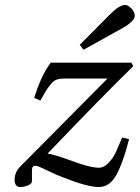

<svg xmlns="http://www.w3.org/2000/svg" viewBox="-20 -743 564 775"><path d="M302 -562 421 -682Q461 -723 485 -723Q497 -723 510.5 -708.5Q524 -694 524 -680Q524 -656 468 -626L317 -542ZM63 -72Q85 -95 414 -426H238Q221 -426 208.5 -421.5Q196 -417 184 -402Q172 -387 165.5 -376.5Q159 -366 143 -337L118 -348Q148 -443 185 -490H510L518 -476Q395 -356 172 -123Q197 -120 266 -95Q343 -66 379 -66Q400 -66 418.5 -86Q437 -106 446.5 -126.5Q456 -147 473 -188L501 -181Q477 -87 450 -37.5Q423 12 379 12Q333 12 232 -28Q208 -37 182.5 -49.5Q157 -62 143 -68Q129 -74 122 -74Q109 -74 109 -56V-12Q109 -1 92.5 5.5Q76 12 62 12Q39 12 39 -18Q39 -48 63 -72Z"/></svg>

Font: Lingua Franca
Style: Italic
Weight: 400
Italic angle: -13°
Version: Version 1.19